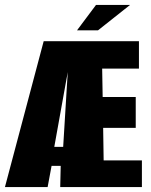

<svg xmlns="http://www.w3.org/2000/svg" viewBox="-25 -758 612 778"><path d="M-5 0 152 -591H538V-480H389L391 -365H525V-240H393L395 -108H550V0H219L221 -86H184L168 0ZM195 -163H231L248 -441L250 -466L245 -441ZM287 -635 364 -738H502L372 -635Z"/></svg>

Font: Alumni Sans Black
Style: Regular
Weight: 900
Designer: Robert E. Leuschke
Foundry: Robert E. Leuschke
Version: Version 1.018